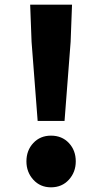

<svg xmlns="http://www.w3.org/2000/svg" viewBox="-20 -787 437 821"><path d="M141 -270 115 -608 109 -767H288L282 -608L256 -270ZM198 14Q152 14 122.5 -18.5Q93 -51 93 -97Q93 -144 122.5 -175.5Q152 -207 198 -207Q245 -207 274.5 -175.5Q304 -144 304 -97Q304 -51 274.5 -18.5Q245 14 198 14Z"/></svg>

Font: Noto Sans SC Black
Style: Regular
Weight: 900
Designer: Ryoko NISHIZUKA  (kana, bopomofo & ideographs); Paul D. Hunt (Latin, Greek & Cyrillic); Sandoll Communications , Soo-you
Foundry: Adobe
Version: Version 2.004-H2;hotconv 1.0.118;makeotfexe 2.5.65603